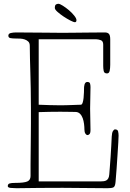

<svg xmlns="http://www.w3.org/2000/svg" viewBox="-20 -992 683 1012"><path d="M269 -950Q269 -964 274.5 -968Q280 -972 288 -972Q295 -972 311 -962Q327 -952 343 -938.5Q359 -925 371 -910Q383 -895 383 -886Q383 -875 375 -875Q368 -875 350.5 -884Q333 -893 315 -905Q297 -917 283 -929.5Q269 -942 269 -950ZM586 -310Q600 -310 602.5 -299.5Q605 -289 605 -277Q605 -268 603.5 -240.5Q602 -213 599.5 -177Q597 -141 594.5 -102Q592 -63 589 -33Q587 -8 577 -4Q567 0 547 0Q486 0 428.5 -1Q371 -2 310 -2Q249 -2 188.5 -1.5Q128 -1 67 0Q52 0 36.5 -1.5Q21 -3 21 -11Q21 -22 30.5 -25Q40 -28 60 -28Q107 -28 124 -35.5Q141 -43 141 -64Q141 -99 141 -125.5Q141 -152 141.5 -175.5Q142 -199 142 -222Q142 -245 142.5 -273.5Q143 -302 143 -338.5Q143 -375 143 -425Q143 -481 142 -526Q141 -571 140 -609.5Q139 -648 138 -682Q137 -716 137 -750Q137 -765 129.5 -772.5Q122 -780 110.5 -784Q99 -788 86.5 -788.5Q74 -789 64 -789Q47 -789 35.5 -791Q24 -793 24 -804Q24 -815 37 -818Q50 -821 65 -821Q98 -821 133 -820.5Q168 -820 200 -820Q232 -820 259.5 -819.5Q287 -819 306 -819Q343 -819 366.5 -819.5Q390 -820 412.5 -820Q435 -820 462 -820.5Q489 -821 533 -821Q547 -821 554 -813.5Q561 -806 561 -785V-651Q561 -632 558 -618.5Q555 -605 544 -605Q529 -605 526.5 -618Q524 -631 524 -645V-757Q524 -776 510.5 -780.5Q497 -785 487 -785H184V-440Q213 -439 241 -438Q269 -437 298 -437Q312 -437 329 -437.5Q346 -438 361.5 -438.5Q377 -439 389 -439.5Q401 -440 406 -440Q412 -440 415.5 -450.5Q419 -461 420.5 -475.5Q422 -490 422.5 -505.5Q423 -521 423 -530Q423 -531 423.5 -536Q424 -541 425.5 -546.5Q427 -552 430.5 -556Q434 -560 440 -560Q452 -560 454.5 -552Q457 -544 457 -533Q457 -504 456 -476.5Q455 -449 455 -420Q455 -391 456 -363Q457 -335 457 -307Q457 -290 451.5 -285Q446 -280 442 -280Q435 -280 430 -288Q425 -296 425 -309Q425 -322 423 -338.5Q421 -355 416 -369Q411 -383 401.5 -392.5Q392 -402 377 -402Q363 -402 345 -402.5Q327 -403 298 -403Q269 -403 241 -402.5Q213 -402 184 -401V-36H513Q520 -36 527.5 -37Q535 -38 541 -41.5Q547 -45 551 -52.5Q555 -60 556 -73Q557 -86 559 -111.5Q561 -137 563 -166Q565 -195 566.5 -223.5Q568 -252 569 -273Q570 -293 575.5 -301.5Q581 -310 586 -310Z"/></svg>

Font: Life Savers
Style: Regular
Weight: 400
Designer: Pablo Impallari, Rodrigo Fuenzalida, Brenda Gallo
Foundry: Pablo Impallari, Rodrigo Fuenzalida, Brenda Gallo
Version: Version 3.001; ttfautohint (v0.95) -l 8 -r 50 -G 200 -x 14 -